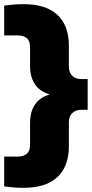

<svg xmlns="http://www.w3.org/2000/svg" viewBox="-34 -770 440 920"><path d="M79.5 130Q52 130 29 128Q6 126 -14 123.5V-19.5H48Q78 -19.5 94 -32.8Q110 -46 110 -75.5V-181Q110 -251.5 151 -289.2Q192 -327 288 -328V-306.5Q192 -308 151 -345.8Q110 -383.5 110 -454V-544.5Q110 -574.5 94 -587.5Q78 -600.5 48 -600.5H-14V-743.5Q6 -746 29 -748Q52 -750 79.5 -750Q186.5 -750 241.2 -698.8Q296 -647.5 296 -550.5V-450.5Q296 -423 312.2 -407Q328.5 -391 356 -391H386V-244H356Q328.5 -244 312.2 -228Q296 -212 296 -184V-69.5Q296 27 241.2 78.5Q186.5 130 79.5 130Z"/></svg>

Font: Encode Sans SC ExtraBold
Style: Regular
Weight: 800
Version: Version 3.002